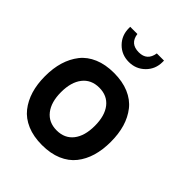

<svg xmlns="http://www.w3.org/2000/svg" viewBox="-224 -910 1061 1061"><g transform="rotate(45 307.0 -379.5)"><path d="M189.7 -380.4Q154.8 -335.9 154.8 -257.8Q154.8 -179.7 189.7 -135.3Q224.6 -90.8 287.1 -90.8Q349.6 -90.8 384.3 -135Q418.9 -179.2 418.9 -257.8Q418.9 -336.4 384.3 -380.6Q349.6 -424.8 287.1 -424.8Q224.6 -424.8 189.7 -380.4ZM44.9 -145.5Q29.8 -195.8 29.8 -257.8Q29.8 -319.8 44.9 -370.1Q60.1 -420.4 90.3 -459Q120.6 -497.6 170.7 -518.8Q220.7 -540 287.1 -540Q353.5 -540 403.6 -518.8Q453.6 -497.6 483.9 -459Q514.2 -420.4 529.1 -370.1Q543.9 -319.8 543.9 -257.8Q543.9 -195.8 529.1 -145.5Q514.2 -95.2 483.9 -56.9Q453.6 -18.6 403.6 2.7Q353.5 23.9 287.1 23.9Q220.7 23.9 170.7 2.7Q120.6 -18.6 90.3 -56.9Q60.1 -95.2 44.9 -145.5ZM301.8 -640.1Q245.6 -640.1 207.8 -678.2Q169.9 -716.3 169.9 -772.9V-783.2H226.1Q234.9 -716.8 303.2 -716.8Q367.7 -716.8 377.9 -783.2H434.1V-772Q434.1 -716.3 395.8 -678.2Q357.4 -640.1 301.8 -640.1Z"/></g></svg>

Font: Miedinger*
Style: Bold
Weight: 700
Version: Version 001.000